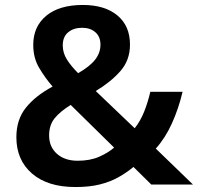

<svg xmlns="http://www.w3.org/2000/svg" viewBox="-20 -744 798 774"><path d="M314 -724Q402 -724 453 -682Q504 -640 504 -564Q504 -501 465 -457Q426 -413 366 -377L523 -227Q546 -256 561 -293.5Q576 -331 586 -374H716Q700 -306 673 -246.5Q646 -187 608 -145L758 0H590L518 -71Q489 -47 456.5 -29Q424 -11 382.5 -0.5Q341 10 284 10Q172 10 109 -44.5Q46 -99 46 -191Q46 -262 84.5 -310Q123 -358 192 -395Q161 -431 137.5 -471Q114 -511 114 -563Q114 -637 166.5 -680.5Q219 -724 314 -724ZM311 -632Q277 -632 255 -614Q233 -596 233 -561Q233 -531 249.5 -504.5Q266 -478 295 -449Q342 -476 363.5 -503.5Q385 -531 385 -564Q385 -596 364.5 -614Q344 -632 311 -632ZM265 -321Q223 -295 200.5 -267.5Q178 -240 178 -198Q178 -152 209.5 -124Q241 -96 293 -96Q343 -96 379.5 -112Q416 -128 440 -149Z"/></svg>

Font: Noto Sans Thai Looped SemiBold
Style: Regular
Weight: 600
Designer: Sasikarn Vongin, Ben Mitchell
Foundry: The Fontpad Ltd
Version: Version 1.001; ttfautohint (v1.8.4.7-5d5b)